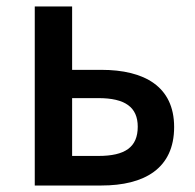

<svg xmlns="http://www.w3.org/2000/svg" viewBox="-20 -571 601 591"><path d="M87 0H292C424 0 516 -52 516 -180C516 -305 424 -356 292 -356H202V-551H87ZM202 -91V-269H283C365 -269 404 -241 404 -181C404 -118 365 -91 283 -91Z"/></svg>

Font: ChiuKong Gothic CL Medium
Style: Regular
Weight: 500
Designer: Ryoko NISHIZUKA 西塚涼子 (kana, bopomofo & ideographs); Paul D. Hunt (Latin, Greek & Cyrillic); Sandoll Communications 산돌커뮤니
Foundry: Adobe
Version: Version 1.300